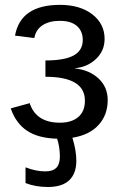

<svg xmlns="http://www.w3.org/2000/svg" viewBox="-20 -558 498 786"><path d="M84.5 127V191.4C111.8 202.1 142.3 207.5 175.8 207.5C214.8 207.5 244.1 198.3 263.4 179.9C282.8 161.5 292.5 134.9 292.5 100.1C292.5 72.1 287.1 40.7 276.4 5.9C322.9 -1.6 358.6 -19 383.5 -46.4C408.4 -73.7 420.9 -107.7 420.9 -148.4C420.9 -183.9 408.4 -213.3 383.5 -236.6C358.6 -259.8 326.5 -273.6 287.1 -277.8V-278.8C320.6 -281.7 349.2 -294.3 372.8 -316.4C396.4 -338.5 408.2 -366 408.2 -398.9C408.2 -439.9 391.4 -473.4 357.9 -499.3C324.4 -525.1 280.3 -538.1 225.6 -538.1C117.8 -538.1 56.5 -496.1 41.5 -412.1L120.6 -402.3C124.5 -425.1 135.7 -442.5 154.1 -454.6C172.4 -466.6 196.1 -472.7 225.1 -472.7C255.4 -472.7 278.6 -465.7 294.7 -451.7C310.8 -437.7 318.8 -418.6 318.8 -394.5C318.8 -365.9 306.5 -344.7 281.7 -331.1C257 -317.4 218.4 -310.5 166 -310.5V-243.7C273.8 -243.7 327.6 -211.1 327.6 -146C327.6 -116.4 318.4 -93.9 300 -78.6C281.7 -63.3 256.8 -55.7 225.6 -55.7C160.2 -55.7 118.8 -82.4 101.6 -135.7L23.9 -114.3C38.2 -73.2 60.6 -42.6 91.1 -22.5C121.5 -2.3 162.4 8.5 213.9 9.8C221.4 32.9 225.1 57.3 225.1 83C225.1 103.5 220.3 118.7 210.7 128.7C201.1 138.6 185.9 143.6 165 143.6C139.6 143.6 112.8 138 84.5 127Z"/></svg>

Font: Arimo
Style: Regular
Weight: 400
Designer: Steve Matteson
Foundry: Monotype Imaging Inc.
Version: Version 1.32